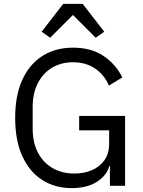

<svg xmlns="http://www.w3.org/2000/svg" viewBox="-20 -955 735 987"><path d="M545 0V-102H542Q529 -53 478.5 -20.5Q428 12 348 12Q263 12 197.5 -29.5Q132 -71 95 -151.5Q58 -232 58 -349Q58 -465 95 -545.5Q132 -626 199 -668Q266 -710 355 -710Q449 -710 512 -667.5Q575 -625 609 -557L540 -515Q516 -571 468.5 -603Q421 -635 355 -635Q294 -635 247 -606.5Q200 -578 174 -526.5Q148 -475 148 -406V-293Q148 -224 174 -172.5Q200 -121 248.5 -92Q297 -63 363 -63Q412 -63 452 -80Q492 -97 516.5 -131Q541 -165 541 -216V-285H387V-359H623V0ZM305 -935H405L516 -792L472 -761L355 -878L238 -761L194 -792Z"/></svg>

Font: IBM Plex Sans Var
Style: Regular
Weight: 400
Designer: Mike Abbink, Paul van der Laan, Pieter van Rosmalen
Foundry: Bold Monday
Version: Version 3.000